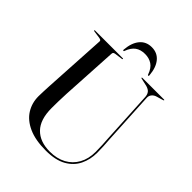

<svg xmlns="http://www.w3.org/2000/svg" viewBox="-244 -1000 1143 1143"><g transform="rotate(45 327.5 -428.0)"><path d="M556.5 -297.5 538.5 -633Q537 -652 527.8 -664Q518.5 -676 496 -682.5L446.5 -693.5Q444 -694.5 443 -695.2Q442 -696 442 -697Q442 -698.5 443 -699.2Q444 -700 446 -700H628Q630 -700 631 -699.2Q632 -698.5 632 -697Q632 -696 630.5 -695Q629 -694 625.5 -693L585 -681Q567.5 -676 557.2 -663Q547 -650 548.5 -632.5L566.5 -302.5Q568.5 -275.5 570 -249Q571.5 -222.5 571.5 -195Q571.5 -137.5 548.5 -90.2Q525.5 -43 476 -15Q426.5 13 346 13Q258 13 200.2 -13Q142.5 -39 114.2 -84Q86 -129 86 -185.5Q86 -200 87 -223.2Q88 -246.5 89.2 -270.2Q90.5 -294 91.5 -310.5L112.5 -673.5Q113 -679.5 108.5 -682.5Q104 -685.5 94.5 -687L48.5 -693.5Q43 -695 43 -697Q43 -698.5 44.2 -699.2Q45.5 -700 47.5 -700H280.5Q283 -700 284 -699.2Q285 -698.5 285 -697Q285 -696 283.8 -695.2Q282.5 -694.5 280 -693.5L232 -687Q223 -685.5 219 -682.5Q215 -679.5 214.5 -671.5L194 -313.5Q192 -275.5 191.5 -243.8Q191 -212 191 -190.5Q191 -94 237 -46.8Q283 0.5 366.5 0.5Q426 0.5 469.5 -23Q513 -46.5 537 -89.8Q561 -133 561 -192Q561 -223 559.5 -249.5Q558 -276 556.5 -297.5ZM357 -812Q320 -812 295.8 -794.5Q271.5 -777 257.5 -738.5Q257 -735.5 255.5 -734.5Q254 -733.5 252.5 -733.5Q251 -733.5 249.5 -735.2Q248 -737 248.5 -741Q253.5 -801.5 281.5 -835.2Q309.5 -869 357 -869Q404 -869 432 -835.2Q460 -801.5 465 -741Q465.5 -737 464.2 -735.2Q463 -733.5 461 -733.5Q459.5 -733.5 458.2 -734.5Q457 -735.5 456 -738.5Q442 -778.5 416.8 -795.2Q391.5 -812 357 -812Z"/></g></svg>

Font: Fraunces 120pt
Style: Regular
Weight: 400
Version: Version 1.000;[b76b70a41]